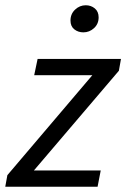

<svg xmlns="http://www.w3.org/2000/svg" viewBox="-30 -710 480 730"><path d="M-2 -44 321 -424H100L113 -486H430L422 -441L99 -62H353L341 0H-10ZM287 -587Q267 -587 252.5 -598.5Q238 -610 238 -632Q238 -657 255.5 -673.5Q273 -690 296 -690Q316 -690 330.5 -678Q345 -666 345 -644Q345 -619 327.5 -603Q310 -587 287 -587Z"/></svg>

Font: mr_Source Sans Pro
Style: Italic
Weight: 400
Italic angle: -11°
Designer: Paul D. Hunt
Foundry: Adobe Systems Incorporated
Version: Version 1.036;July 10, 2024;FontCreator 11.5.0.2430 64-bit